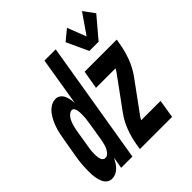

<svg xmlns="http://www.w3.org/2000/svg" viewBox="-232 -930 1085 1085"><g transform="rotate(-45 310.5 -387.5)"><path d="M45 8Q27 8 14 -2Q1 -12 -6 -28Q-13 -44 -16 -60.5Q-19 -77 -20 -94Q-21 -111 -20.5 -128.5Q-20 -146 -19 -163.5Q-18 -181 -15.5 -199Q-13 -217 -10 -234L9 -344Q12 -364 16.5 -384Q21 -404 27.5 -423.5Q34 -443 43.5 -462Q53 -481 66 -498Q79 -515 98 -526.5Q117 -538 137 -538Q153 -538 165.5 -529Q178 -520 184.5 -505.5Q191 -491 194 -475.5Q197 -460 198 -444L246 -735H336L214 0H124L136 -69Q129 -55 120.5 -41.5Q112 -28 100.5 -16.5Q89 -5 74.5 1.5Q60 8 45 8ZM101 -102Q114 -102 124.5 -113Q135 -124 141 -137Q147 -150 150 -163Q153 -176 156 -189L174 -299Q175 -308 176.5 -317Q178 -326 179 -335Q180 -344 180.5 -353Q181 -362 181 -371Q181 -380 180.5 -388.5Q180 -397 178 -405.5Q176 -414 171 -421Q166 -428 157 -428Q147 -428 138 -421Q129 -414 122.5 -405Q116 -396 112 -386Q108 -376 104.5 -366Q101 -356 99 -346Q97 -336 95 -326L77 -216Q76 -208 74.5 -200Q73 -192 72.5 -183.5Q72 -175 72 -167Q72 -159 72 -151Q72 -143 73.5 -135Q75 -127 77.5 -120Q80 -113 86 -107.5Q92 -102 101 -102ZM464 -594 404 -724 467 -776 511 -663 594 -783 642 -717 538 -594ZM274 0 279 -33Q287 -80 304.5 -127Q322 -174 352 -215L482 -393Q487 -399 491 -406Q495 -413 499 -420H343L362 -530H619L613 -497Q605 -450 587.5 -403Q570 -356 541 -315L411 -137Q406 -131 402 -124Q398 -117 394 -110H549L531 0Z"/></g></svg>

Font: Iosevka Curly XBdExObl
Style: Regular
Weight: 800
Width: 7
Italic angle: -9°
Monospace: yes
Designer: Belleve Invis
Foundry: Belleve Invis
Version: Version 11.1.0; ttfautohint (v1.8.3)